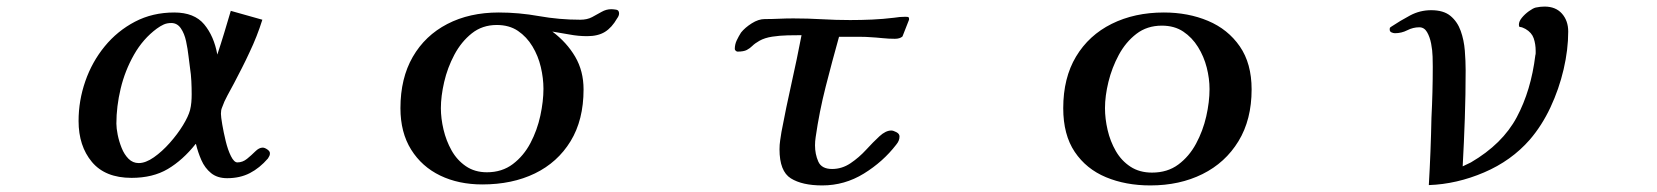

<svg xmlns="http://www.w3.org/2000/svg" viewBox="-20 -559 5040 584"><path d="M563 -272Q563 -292 562 -312.5Q561 -333 558 -352Q556 -365 553.5 -387.5Q551 -410 546 -433.5Q541 -457 530 -473Q519 -489 501 -489Q488 -489 478 -484.5Q468 -480 457 -472Q415 -441 387.5 -392.5Q360 -344 347 -289.5Q334 -235 334 -183Q334 -169 338 -149Q342 -129 350 -109Q358 -89 371 -76Q384 -63 402 -63Q423 -63 448 -80.5Q473 -98 496.5 -124.5Q520 -151 536.5 -178Q553 -205 558 -224Q561 -236 562 -248Q563 -260 563 -272ZM801 -93Q801 -88 799.5 -85Q798 -82 795 -77Q770 -48 740 -32.5Q710 -17 671 -17Q641 -17 622 -32.5Q603 -48 592.5 -72Q582 -96 576 -121H575Q536 -72 490.5 -45Q445 -18 380 -18Q300 -18 259.5 -66.5Q219 -115 219 -191Q219 -253 239.5 -312Q260 -371 298.5 -418Q337 -465 390.5 -493Q444 -521 510 -521Q571 -521 601 -485Q631 -449 641 -393Q652 -426 662 -459Q672 -492 682 -526L778 -499Q762 -448 739 -400Q728 -376 716 -352.5Q704 -329 692 -306Q682 -287 672 -269Q662 -251 655 -231Q652 -224 652 -213Q652 -204 656 -180.5Q660 -157 666.5 -130Q673 -103 682.5 -84Q692 -65 702 -65Q718 -65 731.5 -76Q745 -87 756.5 -98.5Q768 -110 779 -110Q785 -110 793 -104.5Q801 -99 801 -93Z M1633 -289Q1633 -321 1625 -355Q1617 -389 1599.5 -418Q1582 -447 1555.5 -465Q1529 -483 1491 -483Q1447 -483 1415 -457.5Q1383 -432 1362 -392.5Q1341 -353 1331 -309.5Q1321 -266 1321 -230Q1321 -199 1329 -165Q1337 -131 1353.5 -101.5Q1370 -72 1397 -53.5Q1424 -35 1461 -35Q1507 -35 1540 -60Q1573 -85 1593.5 -124Q1614 -163 1623.5 -207Q1633 -251 1633 -289ZM1863 -518Q1863 -511 1857 -503Q1841 -475 1820 -462Q1799 -449 1766 -449Q1739 -449 1712.5 -454Q1686 -459 1660 -463Q1704 -430 1729.5 -386.5Q1755 -343 1755 -287Q1755 -194 1715.5 -129.5Q1676 -65 1607 -31.5Q1538 2 1447 2Q1375 2 1319 -25Q1263 -52 1230.5 -104Q1198 -156 1198 -230Q1198 -321 1235.5 -386Q1273 -451 1340.5 -486Q1408 -521 1497 -521Q1558 -521 1619.5 -510Q1681 -499 1745 -499Q1766 -499 1781 -507Q1796 -515 1810 -523Q1824 -531 1839 -531Q1846 -531 1854.5 -529.5Q1863 -528 1863 -518Z M2745 -499 2725 -448Q2717 -441 2702 -441Q2683 -441 2664 -443Q2645 -445 2626 -446Q2613 -447 2599.5 -447Q2586 -447 2572 -447H2532Q2511 -372 2491.5 -295.5Q2472 -219 2461 -142Q2460 -136 2459.5 -129.5Q2459 -123 2459 -117Q2459 -90 2469 -67.5Q2479 -45 2511 -45Q2541 -45 2567 -62.5Q2593 -80 2614.5 -103.5Q2636 -127 2655 -144.5Q2674 -162 2691 -162Q2697 -162 2706.5 -157Q2716 -152 2716 -144Q2716 -137 2713.5 -131Q2711 -125 2706 -119Q2666 -67 2607.5 -31Q2549 5 2481 5Q2420 5 2385.5 -16.5Q2351 -38 2351 -105Q2351 -119 2353 -132Q2355 -145 2357 -158Q2371 -232 2387.5 -305.5Q2404 -379 2418 -452Q2400 -452 2376 -451.5Q2352 -451 2329 -447.5Q2306 -444 2290 -435Q2276 -427 2268.5 -419.5Q2261 -412 2251.5 -407Q2242 -402 2223 -402Q2221 -402 2218 -404.5Q2215 -407 2215 -410Q2215 -424 2221 -436.5Q2227 -449 2234 -460Q2246 -475 2266.5 -488Q2287 -501 2306 -501Q2328 -501 2349.5 -502Q2371 -503 2393 -503Q2437 -503 2480 -500.5Q2523 -498 2566 -498Q2600 -498 2633 -499.5Q2666 -501 2699 -505Q2717 -508 2734 -508Q2737 -508 2741 -507.5Q2745 -507 2745 -502Z M3659 -288Q3659 -320 3650.5 -353.5Q3642 -387 3624 -416Q3606 -445 3579 -463Q3552 -481 3514 -481Q3469 -481 3436.5 -456Q3404 -431 3383 -392Q3362 -353 3351.5 -310Q3341 -267 3341 -230Q3341 -198 3349 -163.5Q3357 -129 3374 -99.5Q3391 -70 3418.5 -52Q3446 -34 3484 -34Q3531 -34 3564 -58.5Q3597 -83 3618 -122Q3639 -161 3649 -205Q3659 -249 3659 -288ZM3787 -287Q3787 -195 3747 -129.5Q3707 -64 3637.5 -29.5Q3568 5 3479 5Q3404 5 3344 -20Q3284 -45 3249 -97Q3214 -149 3214 -230Q3214 -322 3253 -387Q3292 -452 3361.5 -486.5Q3431 -521 3520 -521Q3594 -521 3654.5 -495.5Q3715 -470 3751 -418Q3787 -366 3787 -287Z M4750 -463Q4750 -408 4736 -348Q4722 -288 4696 -232.5Q4670 -177 4633 -134Q4577 -70 4494 -34.5Q4411 1 4326 4Q4329 -47 4331 -98.5Q4333 -150 4334 -201Q4336 -240 4337 -279Q4338 -318 4338 -356Q4338 -367 4337.5 -386.5Q4337 -406 4333 -426.5Q4329 -447 4320.5 -461.5Q4312 -476 4297 -476Q4278 -476 4260.5 -467Q4243 -458 4223 -458Q4218 -458 4212.5 -460.5Q4207 -463 4207 -469Q4207 -474 4208 -475Q4209 -476 4212 -478Q4239 -496 4269 -512Q4299 -528 4333 -528Q4371 -528 4392 -510.5Q4413 -493 4423 -465Q4433 -437 4435.5 -405Q4438 -373 4438 -345Q4438 -272 4435.5 -199Q4433 -126 4429 -53Q4435 -56 4441.5 -59Q4448 -62 4454 -65Q4550 -121 4593.5 -202.5Q4637 -284 4650 -391Q4651 -394 4651 -397.5Q4651 -401 4651 -404Q4651 -425 4645 -442.5Q4639 -460 4620 -471Q4616 -473 4611.5 -475Q4607 -477 4602 -477Q4600 -479 4600 -484Q4600 -494 4609 -505Q4618 -516 4630.5 -525Q4643 -534 4651 -536Q4665 -539 4678 -539Q4712 -539 4731 -517.5Q4750 -496 4750 -463Z"/></svg>

Font: Kaisei Opti
Style: Bold
Weight: 700
Designer: Font-Kai, 金井和夫
Foundry: KAZUO KANAI
Version: Version 5.003